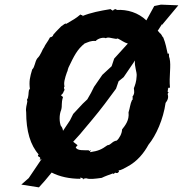

<svg xmlns="http://www.w3.org/2000/svg" viewBox="-20 -763 790 829"><path d="M661 -630 679 -658 680 -656 750 -740 675 -743 646 -737 612 -675C577 -708 531 -723 482 -720C485 -723 482 -725 473 -722C470 -719 472 -723 465 -714C471 -720 461 -718 464 -719C454 -724 459 -724 459 -724C411 -716 373 -709 334 -693C342 -704 329 -693 328 -701C306 -682 296 -678 266 -660C262 -664 256 -657 244 -649C235 -639 228 -634 210 -613C209 -605 200 -602 196 -602C186 -582 175 -571 170 -558C161 -547 157 -526 141 -511C130 -496 131 -474 119 -463C109 -430 105 -412 109 -379C101 -374 106 -361 100 -339L105 -341C102 -338 94 -340 98 -325C96 -310 90 -297 93 -279C93 -197 111 -136 148 -95C142 -96 144 -93 144 -93C144 -92 143 -87 152 -84C154 -76 154 -82 157 -83C146 -72 154 -72 160 -77L104 6L72 34L148 46L174 17L203 -18C238 0 280 9 327 9C329 4 323 1 334 6C328 4 340 6 340 12C335 16 338 6 354 7C366 12 390 9 419 5C433 -2 453 -9 467 -14C471 -14 466 -7 479 -19C474 -10 480 -21 477 -18C477 -18 480 -15 487 -16C494 -22 495 -19 492 -27C503 -28 518 -37 529 -43C573 -66 602 -103 621 -138C654 -178 685 -248 695 -319C692 -322 701 -319 694 -318C708 -334 707 -347 704 -357C704 -361 712 -369 708 -365L704 -366C704 -381 710 -384 703 -379C715 -389 702 -384 714 -384C709 -433 720 -479 712 -512C706 -525 714 -535 704 -531C698 -557 696 -573 685 -601C680 -604 678 -616 670 -620C667 -624 665 -627 661 -630ZM437 -598 441 -600C454 -604 480 -591 488 -597C505 -589 516 -579 532 -575L473 -510L462 -477L422 -440L386 -388L373 -362L357 -334L337 -315L296 -271L282 -243L252 -198C252 -204 247 -217 243 -219C236 -236 235 -267 244 -288C250 -309 243 -315 252 -344L243 -352C256 -361 253 -368 259 -375C257 -377 254 -390 259 -389C254 -403 259 -423 270 -454C272 -453 271 -460 276 -472C300 -522 313 -549 345 -575C361 -581 372 -588 393 -586C404 -598 427 -603 437 -598ZM369 -106C369 -116 374 -109 372 -115L366 -110C370 -113 358 -111 366 -114C343 -115 313 -111 307 -127L315 -136L296 -151L325 -183C361 -226 398 -269 432 -314L481 -380L492 -412L514 -430L563 -502C559 -478 572 -452 570 -435C569 -410 563 -395 558 -382C559 -369 563 -360 551 -344L553 -345C551 -335 556 -334 550 -331C542 -314 541 -296 535 -278C539 -243 520 -221 507 -204C507 -187 495 -165 484 -156C463 -153 460 -137 444 -136C418 -117 403 -111 369 -106Z"/></svg>

Font: Asimov Print
Style: DIt
Weight: 250
Width: 0
Designer: Google
Version: Version 2.000980: 2014